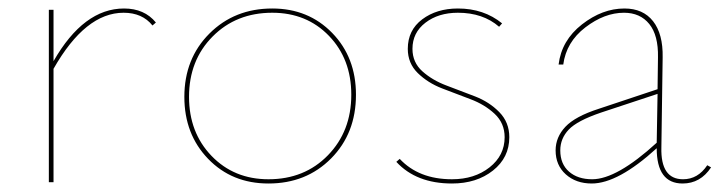

<svg xmlns="http://www.w3.org/2000/svg" viewBox="-20 -429 1694 452"><path d="M272 -409Q320 -409 347 -376L339 -369Q315 -399 271 -399Q181 -399 106 -267V0H95V-406H106V-285Q177 -409 272 -409Z M612 3Q526 3 470 -55Q414 -113 414 -201Q414 -291 473 -350Q532 -409 621 -409Q706 -409 762 -351.5Q818 -294 818 -206Q818 -115 759.5 -56Q701 3 612 3ZM612 -7Q697 -7 752 -63.5Q807 -120 807 -206Q807 -290 754.5 -344.5Q702 -399 621 -399Q536 -399 480.5 -343Q425 -287 425 -201Q425 -117 478 -62Q531 -7 612 -7Z M1044 3Q960 3 913 -48L921 -55Q966 -7 1044 -7Q1097 -7 1132.5 -35Q1168 -63 1168 -106Q1168 -139 1144.5 -161Q1121 -183 1087.5 -195.5Q1054 -208 1020.5 -221Q987 -234 963.5 -257Q940 -280 940 -314Q940 -358 974 -383.5Q1008 -409 1058 -409Q1119 -409 1162 -374L1155 -366Q1117 -399 1058 -399Q1012 -399 981.5 -375.5Q951 -352 951 -314Q951 -282 974.5 -261Q998 -240 1031.5 -227.5Q1065 -215 1098.5 -202Q1132 -189 1155.5 -165Q1179 -141 1179 -106Q1179 -58 1140.5 -27.5Q1102 3 1044 3Z M1645 -40 1654 -35Q1629 3 1587 3Q1526 3 1526 -80Q1435 3 1373 3Q1336 3 1312 -18.5Q1288 -40 1288 -75Q1288 -106 1311 -130.5Q1334 -155 1390 -173L1528 -219L1529 -294Q1530 -346 1508.5 -372.5Q1487 -399 1449 -399Q1403 -399 1358 -364.5Q1313 -330 1306 -277H1295Q1302 -334 1350 -371.5Q1398 -409 1450 -409Q1494 -409 1517.5 -379Q1541 -349 1540 -294L1537 -82Q1535 -7 1588 -7Q1623 -7 1645 -40ZM1299 -75Q1299 -43 1319.5 -25Q1340 -7 1374 -7Q1432 -7 1526 -93L1528 -208L1395 -164Q1339 -145 1319 -124Q1299 -103 1299 -75Z"/></svg>

Font: EauTest Hairline
Style: Regular
Weight: 250
Designer: Christian Thalmann (Catharsis Fonts)
Version: Version 0.001;PS 000.001;hotconv 1.0.88;makeotf.lib2.5.64775